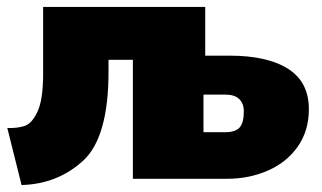

<svg xmlns="http://www.w3.org/2000/svg" viewBox="-20 -514 925 552"><path d="M1 -146Q30 -145 51 -152Q72 -159 88 -193.5Q104 -228 104 -302V-494H570V-354H640Q749 -354 808.5 -316Q868 -278 868 -200Q868 -138 836 -92.5Q804 -47 750 -23.5Q696 0 633 0H362V-342H292V-308Q292 -119 219 -52Q146 15 42 18ZM628 -134Q657 -134 669 -147.5Q681 -161 681 -194Q681 -216 668 -229Q655 -242 628 -242H565V-134Z"/></svg>

Font: Nunito Sans Heavy
Style: Regular
Weight: 400
Designer: Vernon Adams
Foundry: Vernon Adams
Version: Version 2.500